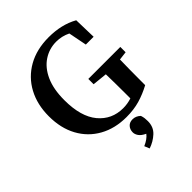

<svg xmlns="http://www.w3.org/2000/svg" viewBox="-261 -812 1201 1201"><g transform="rotate(-45 339.5 -211.5)"><path d="M382 17Q280 17 203 -26Q126 -69 83.5 -147Q41 -225 41 -330Q41 -434 83.5 -513Q126 -592 204.5 -636.5Q283 -681 390 -681Q446 -681 495 -669.5Q544 -658 587 -634L591 -484H522L498 -606Q453 -628 404 -628Q342 -628 291 -594.5Q240 -561 210.5 -495.5Q181 -430 181 -333Q181 -187 243.5 -112Q306 -37 406 -37Q445 -37 481 -49V-87Q481 -131 480.5 -175.5Q480 -220 479 -264L381 -274V-321H664V-274L607 -267Q606 -222 605.5 -177Q605 -132 605 -85V-42Q553 -14 500 1.5Q447 17 382 17ZM458 129Q458 180 424 211.5Q390 243 345 258L331 224Q375 205 395 178Q365 164 353 146.5Q341 129 341 112Q341 87 356 70Q371 53 398 53Q427 53 450 75Q455 90 456.5 102.5Q458 115 458 129Z"/></g></svg>

Font: Source Serif 4 Semibold
Style: Regular
Weight: 600
Designer: Frank Grießhammer
Foundry: Adobe
Version: Version 4.005;hotconv 1.1.0;makeotfexe 2.6.0